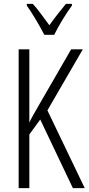

<svg xmlns="http://www.w3.org/2000/svg" viewBox="-20 -968 456 988"><path d="M416 0H355L187 -353L131 -276V0H76V-714H131V-337Q137 -351 151 -376Q165 -401 186 -437L346 -714H406L224 -400ZM208 -789Q190 -824 164.5 -867Q139 -910 118 -939V-948H149Q168 -927 190.5 -897Q213 -867 234 -838Q256 -869 275 -893Q294 -917 319 -948H350V-939Q327 -908 301.5 -866Q276 -824 259 -789Z"/></svg>

Font: Noto Sans ExtraCondensed Light
Style: Regular
Weight: 300
Width: 2
Designer: Monotype Design Team
Foundry: Monotype Imaging Inc.
Version: Version 2.013; ttfautohint (v1.8.4.7-5d5b)